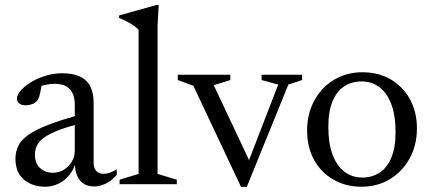

<svg xmlns="http://www.w3.org/2000/svg" viewBox="-20 -733 1716 764"><path d="M306.5 -278.5 314.5 -245Q254 -230.5 216 -216Q178 -201.5 156.8 -186.5Q135.5 -171.5 127.2 -154.5Q119 -137.5 119 -117.5Q119 -82.5 139.8 -64Q160.5 -45.5 190 -45.5Q214 -45.5 233.8 -57.5Q253.5 -69.5 265.5 -89.2Q277.5 -109 277.5 -132.5V-318Q277.5 -355.5 258.2 -377.5Q239 -399.5 195.5 -399.5Q179 -399.5 159 -395Q139 -390.5 121 -381L146.5 -404Q145 -389.5 142.2 -374.8Q139.5 -360 135.8 -348.5Q132 -337 126 -330.5Q118.5 -322 106.2 -318Q94 -314 82 -314Q66 -314 56.8 -321.2Q47.5 -328.5 47.5 -340Q47.5 -356 63.5 -373.8Q79.5 -391.5 105.2 -407Q131 -422.5 162.8 -432Q194.5 -441.5 226.5 -441.5Q271.5 -441.5 299.2 -428Q327 -414.5 339.8 -388.2Q352.5 -362 352.5 -324V-88Q352.5 -72.5 357 -62.2Q361.5 -52 370.2 -46.8Q379 -41.5 392 -41.5Q404 -41.5 417.8 -46.2Q431.5 -51 444.5 -59V-37Q422.5 -12 399 -1.5Q375.5 9 355 9Q330 9 313 -2Q296 -13 287 -33.8Q278 -54.5 278 -83L281 -87.5Q274 -59 256.2 -37Q238.5 -15 213.5 -2.5Q188.5 10 160 10Q108.5 10 75 -18.5Q41.5 -47 41.5 -101Q41.5 -129.5 52.8 -152.8Q64 -176 93 -196.5Q122 -217 174 -237Q226 -257 306.5 -278.5Z M607 -41 683.5 -18V0H456V-18L531.5 -41V-614.5Q525 -622 514.5 -629.5Q504 -637 488.8 -645.2Q473.5 -653.5 454 -661.5V-671.5L602 -713H611.5L607 -632.5Z M1127.5 -396.5 962 10.5H939L749.5 -391.5L687.5 -414.5V-435.5H896.5V-414.5L830.5 -394L976 -85.5H967L1087 -396.5L1021 -414.5V-435.5H1182V-414.5Z M1421.5 -26.5Q1460.5 -26.5 1490.2 -45.8Q1520 -65 1537 -105.2Q1554 -145.5 1554 -207Q1554 -273 1537.2 -317.8Q1520.5 -362.5 1490.2 -385.8Q1460 -409 1419 -409Q1380 -409 1350.2 -389.8Q1320.5 -370.5 1303.5 -330.5Q1286.5 -290.5 1286.5 -228.5Q1286.5 -163 1303.2 -118Q1320 -73 1350.5 -49.8Q1381 -26.5 1421.5 -26.5ZM1419 10Q1355.5 10 1306.2 -18.5Q1257 -47 1229.5 -97.5Q1202 -148 1202 -213.5Q1202 -280.5 1230.8 -333Q1259.5 -385.5 1309.2 -415.5Q1359 -445.5 1421.5 -445.5Q1486 -445.5 1534.8 -417Q1583.5 -388.5 1611.2 -338.2Q1639 -288 1639 -222Q1639 -155 1610 -102.5Q1581 -50 1531.2 -20Q1481.5 10 1419 10Z"/></svg>

Font: Newsreader 24pt
Style: Regular
Weight: 400
Designer: Hugues Gentile
Foundry: Production Type
Version: Version 1.003